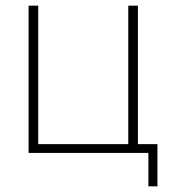

<svg xmlns="http://www.w3.org/2000/svg" viewBox="-20 -540 606 678"><path d="M504 118V0H81V-520H115V-31H433V-520H467V-31H536V118Z"/></svg>

Font: Raleway ExtraLight
Style: Regular
Weight: 200
Designer: Matt McInerney, Pablo Impallari, Rodrigo Fuenzalida
Foundry: Matt McInerney, Pablo Impallari, Rodrigo Fuenzalida
Version: Version 4.026